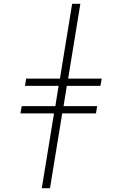

<svg xmlns="http://www.w3.org/2000/svg" viewBox="-20 -843 640 1006"><path d="M199 143 263 -249H87L94 -287H270L287 -393H111L117 -431H294L358 -823H401L337 -431H513L506 -393H330L313 -287H489L483 -249H306L242 143Z"/></svg>

Font: Iosevka Curly Slab XLtExObl
Style: Regular
Weight: 200
Width: 7
Italic angle: -9°
Monospace: yes
Designer: Belleve Invis
Foundry: Belleve Invis
Version: Version 11.0.0; ttfautohint (v1.8.3)